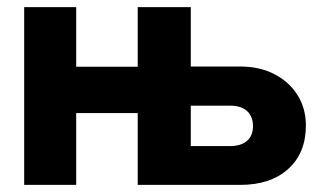

<svg xmlns="http://www.w3.org/2000/svg" viewBox="-20 -520 906 540"><path d="M627.4 -109.2H516.6V-222.8H628Q658.4 -222.8 675 -207.5Q691.5 -192.3 691.5 -165Q691.5 -138.5 674.7 -123.8Q657.8 -109.2 627.4 -109.2ZM48 -500V0H194.3V-202H367.3V0H655.6Q741.2 0 790.7 -44.9Q840.3 -89.7 840.3 -166.9Q840.3 -215.4 816.7 -252.8Q793 -290.2 751.5 -311.6Q710 -332.9 656.2 -332.9H516.6V-500H367.3V-332.3H194.3V-500Z"/></svg>

Font: Overused Grotesk Light
Style: Regular
Weight: 300
Designer: RandomMaerks
Version: Version 0.005